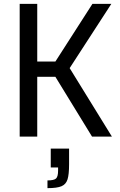

<svg xmlns="http://www.w3.org/2000/svg" viewBox="-20 -708 620 995"><path d="M82 0V-688H173V-389H267L459 -688H557L341 -355L560 0H457L267 -310H173V0ZM281 176V160H243V62H338V143Q338 196 330 221.5Q322 247 299 257Q276 267 226 267V227Q260 227 270.5 217Q281 207 281 176Z"/></svg>

Font: Saira Semi Condensed
Style: Regular
Weight: 400
Width: 4
Designer: Hector Gatti with collaboration of the Omnibus-Type team
Foundry: Omnibus-Type
Version: Version 1.001; ttfautohint (v1.8)